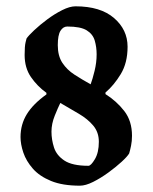

<svg xmlns="http://www.w3.org/2000/svg" viewBox="-20 -578 483 608"><path d="M219 -558Q298 -558 341 -521Q384 -484 384 -430Q384 -379 362.5 -343.5Q341 -308 314 -285V-280Q349 -258 373.5 -226.5Q398 -195 398 -148Q398 -131 395 -116.5Q392 -102 389 -92Q383 -82 365 -65.5Q347 -49 323 -31.5Q299 -14 275 -2Q251 10 233 10Q178 10 141.5 -5Q105 -20 84 -44Q63 -68 54 -94.5Q45 -121 45 -144Q45 -184 65 -216.5Q85 -249 127 -279V-284Q98 -305 78 -334Q58 -363 58 -404Q58 -432 61 -444Q64 -456 64 -456Q70 -465 88 -482Q106 -499 129.5 -516.5Q153 -534 177 -546Q201 -558 219 -558ZM193 -494Q180 -494 171.5 -480.5Q163 -467 163 -435Q163 -401 177.5 -379Q192 -357 216 -341.5Q240 -326 267 -311Q273 -327 279.5 -353.5Q286 -380 286 -406Q286 -429 280 -449.5Q274 -470 254.5 -482Q235 -494 193 -494ZM143 -161Q143 -136 151 -111Q159 -86 184 -69.5Q209 -53 260 -53Q268 -53 280.5 -74Q293 -95 293 -129Q293 -159 275.5 -180Q258 -201 230 -217.5Q202 -234 171 -252Q164 -238 153.5 -212Q143 -186 143 -161Z"/></svg>

Font: Grenze Gotisch Medium
Style: Regular
Weight: 500
Designer: Renata Polastri
Foundry: Omnibus-Type
Version: Version 1.001